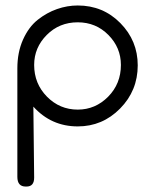

<svg xmlns="http://www.w3.org/2000/svg" viewBox="-20 -455 565 697"><path d="M43 187V-207Q43 -265.1 63.5 -311Q84 -356.9 116.9 -383.1Q149.9 -409.2 187 -422.1Q224.1 -435.1 262.2 -435.1Q354 -435.1 417 -371.1Q480 -307.1 480 -217.8Q480 -126 416 -61Q352.1 3.9 262.2 3.9Q166 3.9 101.1 -67.9L104 189.9Q104 222.2 76.2 222.2H73.2Q43 222.2 43 187ZM104 -219.2Q104 -151.4 150.4 -104.2Q196.8 -57.1 262.2 -57.1Q326.2 -57.1 372.6 -104Q418.9 -150.9 418.9 -219.2Q418.9 -282.2 373.5 -328.1Q328.1 -374 262.2 -374Q195.3 -374 149.7 -328.1Q104 -282.2 104 -219.2Z"/></svg>

Font: CMU Typewriter Text
Style: Light
Weight: 200
Version: Version 0.7.0